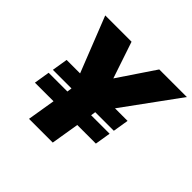

<svg xmlns="http://www.w3.org/2000/svg" viewBox="-171 -879 1058 1058"><g transform="rotate(45 358.0 -350.0)"><path d="M213 -164H68L83 -256H229L233 -284H88L103 -376H208L80 -700H285L357 -486L501 -700H716L480 -376H578L563 -284H418L414 -256H558L543 -164H398L371 0H186Z"/></g></svg>

Font: Oak Sans Black
Style: Italic
Weight: 900
Italic angle: -9.5°
Foundry: Erik Kennedy, Walven
Version: Version 1.000